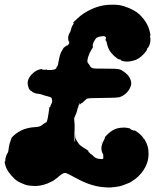

<svg xmlns="http://www.w3.org/2000/svg" viewBox="-82 -741 671 831"><path d="M359 -126Q361 -130 361 -129.5Q361 -129 359 -124.5Q357 -120 357 -119Q356 -119 359 -126ZM384 -720Q412 -722 433 -719Q450 -716 458 -713Q470 -709 479 -705Q495 -698 510 -688Q526 -676 537 -662Q558 -636 565 -609Q571 -588 568 -585Q567 -584 567 -581L566 -579L567 -580L568 -581L569 -575Q570 -553 561 -538Q559 -535 558.5 -534Q558 -533 557.5 -534Q557 -535 556 -533Q555 -531 555 -529Q554 -522 541 -508Q518 -483 493 -478Q471 -472 452 -476Q443 -478 442 -480Q441 -482 438.5 -483.5Q436 -485 435 -484Q434 -482 424 -489Q410 -499 398 -514Q386 -530 382 -548Q379 -565 375 -566Q374 -566 375 -571Q378 -577 376 -580Q374 -583 370 -584Q369 -585 366 -584.5Q363 -584 362 -584Q362 -584 360 -584Q358 -585 344 -581Q338 -579 336 -577.5Q334 -576 328 -567Q323 -559 321.5 -554Q320 -549 320 -548Q320 -547 319.5 -545.5Q319 -544 319 -541.5Q319 -539 320 -539H322L321 -537Q320 -536 319 -534.5Q318 -533 315 -528Q305 -512 300 -496Q296 -483 296 -475Q297 -469 302 -464Q306 -459 309 -453Q313 -447 323 -445Q327 -444 362 -444Q421 -444 429 -442Q439 -441 449 -434Q461 -427 472 -415Q481 -404 484 -392Q486 -388 486 -380.5Q486 -373 484 -369Q478 -349 459 -333Q447 -324 437 -321Q425 -317 357 -317Q302 -317 295 -314Q292 -313 285 -306Q277 -297 270 -294Q266 -292 264 -288L263 -286V-291V-295Q262 -295 261 -292Q259 -288 256 -275L255 -273H254Q254 -271 253 -267Q250 -253 241 -234Q239 -231 239 -225.5Q239 -220 240 -213.5Q241 -207 241 -191Q241 -175 240.5 -168.5Q240 -162 239 -149Q239 -132 241 -129L242 -128L243 -129Q243 -131 242 -137Q240 -148 242 -158Q243 -163 243 -163Q243 -163 243 -155Q243 -145 245.5 -140Q248 -135 258 -120Q265 -110 286 -98Q291 -95 294.5 -92.5Q298 -90 301 -88L304 -87H302Q300 -87 300 -87Q300 -87 300 -85Q301 -82 306 -80L308 -78H307Q309 -75 315 -72L316 -71L320 -68Q320 -67 321.5 -66Q323 -65 327 -61Q333 -56 343 -54Q348 -53 352 -53Q362 -51 365 -55Q365 -57 365 -63Q365 -69 365 -71Q361 -81 360 -82Q359 -82 359 -83.5Q359 -85 358.5 -86.5Q358 -88 358 -91L357 -93V-94Q357 -96 357 -98Q357 -100 357 -101.5Q357 -103 357 -103L358 -110Q361 -123 369 -137Q373 -145 372 -146Q371 -146 375 -151Q396 -175 421 -184Q437 -189 456 -189Q470 -188 481 -185L482 -184Q480 -184 483 -182Q484 -181 486 -180Q489 -179 492.5 -177.5Q496 -176 498 -175.5Q500 -175 500 -176Q500 -176 500 -177H501Q506 -174 513 -169Q523 -162 531 -153Q540 -143 538 -144V-143Q539 -141 540 -141Q542 -142 550 -126Q558 -109 560 -93Q562 -75 560 -58Q556 -29 538 -3Q530 9 518 21Q507 32 493 41Q481 50 468 54Q449 62 437 65Q422 68 401 70Q393 71 377 70Q359 69 348 67Q334 65 318 60Q289 52 257 35Q235 24 234 23Q234 23 225 18Q210 10 203 8Q193 6 181 16Q175 20 169 26Q160 33 149 41Q146 43 139 46Q106 63 73 64Q58 64 42 62Q25 59 7 50Q-7 44 -17 35Q-34 19 -44.5 4Q-55 -11 -59 -26.5Q-63 -42 -62 -42Q-62 -43 -61 -42Q-60 -41 -59.5 -42.5Q-59 -44 -59 -48Q-59 -52 -59 -51Q-58 -51 -58 -57Q-58 -59 -57.5 -59Q-57 -59 -56.5 -61.5Q-56 -64 -55.5 -65Q-55 -66 -55 -67Q-55 -68 -54.5 -68Q-54 -68 -54 -69.5Q-54 -71 -53.5 -71Q-53 -71 -53 -72L-52 -73L-50 -78Q-49 -79 -49 -79Q-48 -79 -46.5 -85Q-45 -91 -45 -93Q-45 -96 -44 -101.5Q-43 -107 -42.5 -110Q-42 -113 -41.5 -114Q-41 -115 -41.5 -115Q-42 -115 -41 -117Q-40 -119 -40 -120Q-40 -121 -39.5 -122.5Q-39 -124 -39 -125Q-39 -126 -38 -127Q-35 -131 -36 -133Q-36 -133 -35 -136Q-31 -141 -33 -143Q-33 -143 -30 -147Q-13 -165 9 -176Q35 -189 71 -191Q92 -192 100 -200Q106 -205 113 -209Q118 -211 119 -212Q124 -218 130 -264Q132 -276 132 -278V-279L133 -278L134 -277L135 -278Q137 -282 137 -285Q137 -286 138 -286L140 -292Q140 -294 141 -293.5Q142 -293 142.5 -295Q143 -297 143 -298Q145 -301 143 -308Q143 -312 142.5 -312.5Q142 -313 142 -314Q142 -317 139 -319Q133 -322 121 -325Q115 -326 95 -333Q91 -334 85 -335Q74 -335 67 -339Q63 -340 63 -340V-341Q62 -341 59.5 -342.5Q57 -344 53.5 -347Q50 -350 50 -349Q49 -349 45.5 -354Q42 -359 41 -364Q30 -393 56 -420Q74 -438 92 -441Q99 -443 99 -442Q99 -439 111 -439Q119 -439 121 -440H123L121 -439L124 -438Q140 -437 153 -440Q162 -443 163 -450Q163 -452 164 -452.5Q165 -453 166 -455Q167 -457 168 -458Q169 -460 170 -467V-468Q172 -477 174 -487Q175 -492 176.5 -498Q178 -504 178 -505H179L181 -512Q182 -515 183 -516Q184 -517 184 -518Q184 -519 185 -519L186 -521Q186 -522 186.5 -522.5Q187 -523 187 -523Q187 -523 188 -524Q189 -525 189 -526Q189 -527 189.5 -527Q190 -527 190 -529Q190 -529 191 -530L192 -531V-532L194 -535H195Q195 -535 196 -536L198 -537V-538L200 -539L201 -540L202 -541L203 -542Q203 -541 204 -541.5Q205 -542 206 -544H207Q207 -542 208 -544L209 -545Q210 -542 213 -547Q219 -555 219 -558L218 -557L216 -556L217 -558Q218 -560 218 -561Q217 -562 216 -561L215 -560V-562Q216 -564 216 -564Q216 -565 214 -563V-565Q215 -567 215 -568Q215 -569 214 -568L213 -569Q215 -573 213 -571V-572Q213 -573 213.5 -574Q214 -575 213 -575V-578V-579V-581Q215 -586 214 -586V-587L215 -588L216 -591Q217 -593 217 -594Q217 -595 219.5 -599Q222 -603 222.5 -604Q223 -605 223 -606Q224 -608 225 -613Q225 -613 226 -615Q227 -617 226.5 -617.5Q226 -618 227 -620Q228 -622 228 -622.5Q228 -623 229 -625L232 -631L234 -634Q238 -640 237 -641Q237 -642 235 -641H234Q234 -644 254 -662Q278 -684 307 -698Q345 -717 384 -720Z"/></svg>

Font: TT2020 Style B
Style: Italic
Weight: 400
Italic angle: -15°
Version: Version 0.2.000